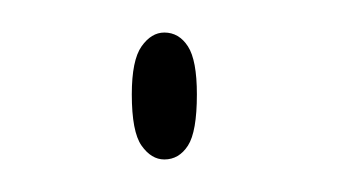

<svg xmlns="http://www.w3.org/2000/svg" viewBox="-20 -93 220 118"><path d="M81 5Q73 5 67 -3.5Q61 -12 61 -35Q61 -56 67 -64.5Q73 -73 81 -73Q90 -73 95.5 -64.5Q101 -56 101 -35Q101 -12 95.5 -3.5Q90 5 81 5Z"/></svg>

Font: Noto Serif Display SemiCondensed Thin
Style: Regular
Weight: 100
Width: 4
Designer: Monotype Design Team
Foundry: Monotype Imaging Inc.
Version: Version 2.009